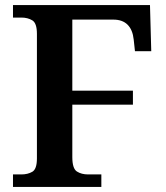

<svg xmlns="http://www.w3.org/2000/svg" viewBox="-20 -734 651 754"><path d="M31 0V-49H64Q89 -49 107 -59.5Q125 -70 125 -112V-601Q125 -643 107 -654Q89 -665 64 -665H31V-714H569L574 -533H510L505 -579Q501 -617 481 -637Q461 -657 425 -657H264V-378H502V-323H264V-117Q264 -72 282 -60.5Q300 -49 326 -49H378V0Z"/></svg>

Font: Noto Naskh Arabic SemiBold
Style: Regular
Weight: 600
Designer: Monotype Design Team, David Williams, Mohamad Dakak and Nizar Qandah
Foundry: Monotype Imaging Inc.
Version: Version 2.016